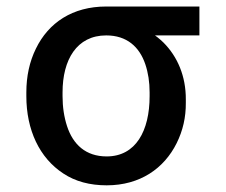

<svg xmlns="http://www.w3.org/2000/svg" viewBox="-20 -548 679 578"><path d="M59.3 -258.5C59.3 -157.3 98.4 -72.8 170.8 -25.6C206.7 -1.8 250.4 9.9 301.1 9.9C402 9.9 474.1 -41.2 511.7 -116.8C530.5 -154.5 539.8 -195 539.4 -238.6V-248.6C539.8 -318.2 514.6 -377.5 471.9 -420.1C450.3 -441.1 425.4 -457.4 397.4 -468.4C363.3 -481.5 343.8 -501.1 327.1 -515.3C318.5 -522.4 309.3 -526.6 299.7 -528.4C198.5 -528.4 126.1 -479.8 88.1 -401.6C68.9 -362.6 59.3 -318.5 59.3 -269.9ZM168.3 -269.9C168.3 -367.9 210.9 -441.4 299.7 -441.4C361.9 -441.4 399.5 -407 417.3 -355.1C426.1 -329.2 430.4 -300.8 430.4 -269.9V-258.5C430.4 -154.1 388.8 -77.1 301.1 -77.1C238.3 -77.1 199.9 -112.9 181.8 -168.3C172.9 -195.7 168.3 -225.9 168.3 -258.5ZM299.7 -528.4V-441.4H580.3V-528.4Z"/></svg>

Font: Inter 465
Style: Regular
Weight: 400
Designer: Rasmus Andersson
Foundry: rsms
Version: Version 3.019;Glyphs 3.1.2 (3151)